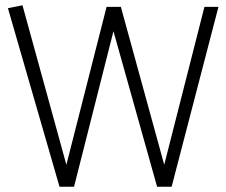

<svg xmlns="http://www.w3.org/2000/svg" viewBox="-20 -705 856 726"><path d="M806 -679 629 1H574L409 -587L260 1H205L10 -674L65 -685L231 -82L383 -679H437L601 -82L753 -679Z"/></svg>

Font: Catamaran Thin ExtraLight
Style: Regular
Weight: 250
Version: Version 2.000